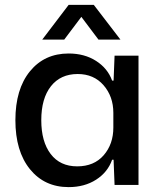

<svg xmlns="http://www.w3.org/2000/svg" viewBox="-20 -757 659 786"><path d="M261 9Q162 9 102.5 -64.5Q43 -138 43 -265Q43 -392 102.5 -465Q162 -538 261 -538Q326 -538 373.5 -507.5Q421 -477 439 -427H445L449 -529H547V0H449L445 -103H439Q421 -52 373.5 -21.5Q326 9 261 9ZM296 -76Q365 -76 404.5 -121.5Q444 -167 444 -235V-295Q444 -362 404 -408Q364 -454 298 -454Q228 -454 188.5 -404Q149 -354 149 -265Q149 -177 187.5 -126.5Q226 -76 296 -76ZM153 -595 261 -737H364L473 -595H383L313 -688L243 -595Z"/></svg>

Font: Mona Sans Medium
Style: Regular
Weight: 500
Designer: Deni Anggara
Foundry: GitHub
Version: Version 2.000;Glyphs 3.2.3 (3260)